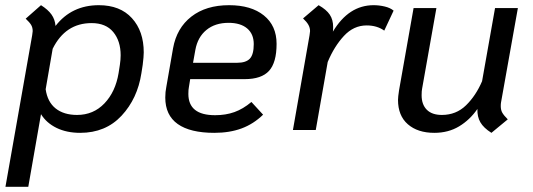

<svg xmlns="http://www.w3.org/2000/svg" viewBox="-20 -501 2056 740"><path d="M534 -299Q534 -283 530 -251L525 -219Q510 -121 448.5 -55Q387 11 289 11Q237 11 198 -8Q159 -27 138 -61L89 219H1L104 -365Q106 -377 106 -381Q106 -395 100 -405Q94 -415 79 -429L138 -481Q165 -464 178.5 -445Q192 -426 194 -401Q256 -481 361 -481Q443 -481 488.5 -431Q534 -381 534 -299ZM445 -288Q445 -343 416.5 -377.5Q388 -412 333 -412Q232 -412 183 -313L156 -157Q163 -108 194.5 -83Q226 -58 277 -58Q340 -58 382.5 -102.5Q425 -147 437 -219L442 -251Q445 -271 445 -288Z M708 -165Q706 -156 706 -139Q706 -57 809 -57Q850 -57 883.5 -69Q917 -81 949 -108L994 -59Q957 -23 911 -6Q865 11 806 11Q713 11 665 -23Q617 -57 617 -125Q617 -147 621 -166L647 -315Q661 -393 717.5 -437Q774 -481 863 -481Q948 -481 997 -441.5Q1046 -402 1046 -332Q1046 -260 1017 -228Q988 -196 923 -196H713ZM733 -309 724 -259H894Q928 -259 943 -275Q958 -291 958 -331Q958 -370 932.5 -391.5Q907 -413 861 -413Q809 -413 775.5 -385.5Q742 -358 733 -309Z M1497 -460 1461 -383Q1433 -403 1393 -403Q1343 -403 1305.5 -362.5Q1268 -322 1243 -262L1197 0H1109L1173 -365Q1175 -377 1175 -381Q1175 -394 1168.5 -405.5Q1162 -417 1148 -430L1208 -481Q1238 -464 1251 -444.5Q1264 -425 1264 -397Q1264 -386 1263 -379Q1324 -481 1420 -481Q1441 -481 1462.5 -476Q1484 -471 1497 -460Z M1910 -92Q1910 -77 1916 -66.5Q1922 -56 1937 -41L1874 11Q1844 -8 1831.5 -29.5Q1819 -51 1820 -81Q1791 -39 1749.5 -14Q1708 11 1654 11Q1590 11 1552 -22Q1514 -55 1514 -116Q1514 -127 1518 -153L1574 -470H1662L1607 -160Q1605 -151 1605 -134Q1605 -98 1625 -78Q1645 -58 1683 -58Q1738 -58 1776 -95Q1814 -132 1838 -188L1888 -470H1976L1911 -106Q1910 -101 1910 -92Z"/></svg>

Font: KoHo Medium
Style: Italic
Weight: 500
Italic angle: -10°
Designer: Cadson Demak & Katatrad Team
Foundry: Cadson Demak Co.,Ltd.
Version: Version 1.000